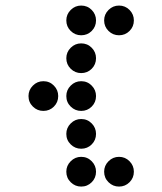

<svg xmlns="http://www.w3.org/2000/svg" viewBox="-20 -689 587 694"><path d="M327.1 -615.2Q327.1 -592.8 311.5 -577.1Q295.9 -561.5 273.4 -561.5Q251.5 -561.5 235.6 -577.1Q219.7 -592.8 219.7 -615.2Q219.7 -637.2 235.6 -653.1Q251.5 -668.9 273.4 -668.9Q295.9 -668.9 311.5 -653.1Q327.1 -637.2 327.1 -615.2ZM463.9 -615.2Q463.9 -592.8 448.2 -577.1Q432.6 -561.5 410.2 -561.5Q388.2 -561.5 372.3 -577.1Q356.4 -592.8 356.4 -615.2Q356.4 -637.2 372.3 -653.1Q388.2 -668.9 410.2 -668.9Q432.6 -668.9 448.2 -653.1Q463.9 -637.2 463.9 -615.2ZM327.1 -478.5Q327.1 -456.1 311.5 -440.4Q295.9 -424.8 273.4 -424.8Q251.5 -424.8 235.6 -440.4Q219.7 -456.1 219.7 -478.5Q219.7 -500.5 235.6 -516.4Q251.5 -532.2 273.4 -532.2Q295.9 -532.2 311.5 -516.4Q327.1 -500.5 327.1 -478.5ZM190.4 -341.8Q190.4 -319.3 174.8 -303.7Q159.2 -288.1 136.7 -288.1Q114.7 -288.1 98.9 -303.7Q83 -319.3 83 -341.8Q83 -363.8 98.9 -379.6Q114.7 -395.5 136.7 -395.5Q159.2 -395.5 174.8 -379.6Q190.4 -363.8 190.4 -341.8ZM327.1 -341.8Q327.1 -319.3 311.5 -303.7Q295.9 -288.1 273.4 -288.1Q251.5 -288.1 235.6 -303.7Q219.7 -319.3 219.7 -341.8Q219.7 -363.8 235.6 -379.6Q251.5 -395.5 273.4 -395.5Q295.9 -395.5 311.5 -379.6Q327.1 -363.8 327.1 -341.8ZM327.1 -205.1Q327.1 -182.6 311.5 -167Q295.9 -151.4 273.4 -151.4Q251.5 -151.4 235.6 -167Q219.7 -182.6 219.7 -205.1Q219.7 -227.1 235.6 -242.9Q251.5 -258.8 273.4 -258.8Q295.9 -258.8 311.5 -242.9Q327.1 -227.1 327.1 -205.1ZM327.1 -68.4Q327.1 -45.9 311.5 -30.3Q295.9 -14.6 273.4 -14.6Q251.5 -14.6 235.6 -30.3Q219.7 -45.9 219.7 -68.4Q219.7 -90.3 235.6 -106.2Q251.5 -122.1 273.4 -122.1Q295.9 -122.1 311.5 -106.2Q327.1 -90.3 327.1 -68.4ZM463.9 -68.4Q463.9 -45.9 448.2 -30.3Q432.6 -14.6 410.2 -14.6Q388.2 -14.6 372.3 -30.3Q356.4 -45.9 356.4 -68.4Q356.4 -90.3 372.3 -106.2Q388.2 -122.1 410.2 -122.1Q432.6 -122.1 448.2 -106.2Q463.9 -90.3 463.9 -68.4Z"/></svg>

Font: DatDot
Style: Regular
Weight: 400
Designer: GGBot
Version: 1.00